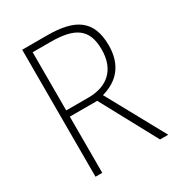

<svg xmlns="http://www.w3.org/2000/svg" viewBox="-171 -824 865 935"><g transform="rotate(-30 262.0 -357.0)"><path d="M234 -714H93V0H131V-316H285L456 0H502L323 -326C414 -351 469 -414 469 -522C469 -666 387 -714 234 -714ZM230 -678C367 -678 429 -639 429 -522C429 -408 361 -351 256 -351H131V-678Z"/></g></svg>

Font: Noto Sans Myanmar SemiCondensed ExtraLight
Style: Regular
Weight: 200
Width: 4
Designer: Monotype Design Team
Foundry: Monotype Imaging Inc.
Version: Version 2.107